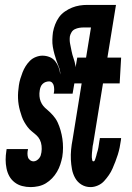

<svg xmlns="http://www.w3.org/2000/svg" viewBox="-20 -755 540 783"><path d="M105 8Q87 8 70 3.5Q53 -1 39.5 -11.5Q26 -22 18 -36.5Q10 -51 6.5 -68.5Q3 -86 3 -103.5Q3 -121 6 -140L7 -147H94V-145Q92 -137 92 -129Q92 -121 94 -114Q96 -107 102.5 -102Q109 -97 117 -97Q123 -97 129 -100.5Q135 -104 139.5 -109.5Q144 -115 146 -121Q148 -127 149 -134Q151 -147 149.5 -160.5Q148 -174 142.5 -185Q137 -196 128 -204Q119 -212 109.5 -219.5Q100 -227 92.5 -237Q85 -247 79 -257.5Q73 -268 69 -279.5Q65 -291 61.5 -303.5Q58 -316 56 -328.5Q54 -341 53.5 -354Q53 -367 54 -380.5Q55 -394 57 -407Q59 -421 63 -434Q67 -447 72 -460Q77 -473 84.5 -485Q92 -497 102 -507Q112 -517 126 -522.5Q140 -528 153 -528Q168 -528 182 -522.5Q196 -517 205 -505.5Q214 -494 219 -480.5Q224 -467 226 -451Q226 -467 220.5 -480.5Q215 -494 210.5 -507Q206 -520 202 -534.5Q198 -549 195.5 -563.5Q193 -578 193.5 -593.5Q194 -609 196 -624Q199 -640 205 -655.5Q211 -671 220.5 -684.5Q230 -698 244.5 -708Q259 -718 274 -724Q289 -730 304.5 -732.5Q320 -735 336 -735H409L394 -643H321Q312 -643 303 -641.5Q294 -640 285.5 -636Q277 -632 272 -624Q267 -616 265 -607Q263 -591 266 -576Q269 -561 272 -546Q275 -531 280 -517Q285 -503 287.5 -488Q290 -473 289 -457Q288 -441 285 -425L276 -373H199Q201 -381 201 -389Q201 -397 199.5 -404.5Q198 -412 193 -417.5Q188 -423 180 -423Q173 -423 166 -420.5Q159 -418 153.5 -412.5Q148 -407 145.5 -400Q143 -393 142 -386Q140 -374 141 -362.5Q142 -351 146 -341Q150 -331 156.5 -323Q163 -315 172 -308Q185 -297 196.5 -284Q208 -271 215 -256Q222 -241 227 -223.5Q232 -206 234.5 -188.5Q237 -171 237 -152.5Q237 -134 234 -115Q231 -100 226 -84.5Q221 -69 212.5 -54.5Q204 -40 192.5 -28Q181 -16 167 -7.5Q153 1 136.5 4.5Q120 8 105 8ZM349 8Q329 8 312.5 -2Q296 -12 286.5 -29Q277 -46 273.5 -65Q270 -84 269 -104Q268 -124 270 -145Q272 -166 276 -186L313 -415H277L295 -520H331L366 -735H453L418 -520H474L468 -415H400L360 -169Q359 -164 358 -159.5Q357 -155 357 -150Q357 -145 356 -140.5Q355 -136 355 -131Q355 -126 354.5 -121.5Q354 -117 354.5 -112.5Q355 -108 356 -102.5Q357 -97 361 -97Q365 -97 366.5 -101Q368 -105 369 -108Q370 -111 371 -114.5Q372 -118 373 -121Q374 -124 374.5 -127.5Q375 -131 376.5 -134.5Q378 -138 378.5 -141Q379 -144 380 -147.5Q381 -151 381.5 -154.5Q382 -158 382.5 -161Q383 -164 383.5 -167.5Q384 -171 384.5 -174.5Q385 -178 385.5 -181Q386 -184 387 -188V-192H474L473 -183Q471 -168 468 -153.5Q465 -139 460.5 -124.5Q456 -110 450.5 -96Q445 -82 439 -68Q433 -54 424 -41Q415 -28 404.5 -16.5Q394 -5 379 1.5Q364 8 349 8Z"/></svg>

Font: Iosevka Term Curly XBd Obl
Style: Regular
Weight: 800
Italic angle: -9°
Designer: Belleve Invis
Foundry: Belleve Invis
Version: Version 32.3.0